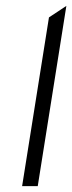

<svg xmlns="http://www.w3.org/2000/svg" viewBox="-20 -651 245 651"><path d="M55 -20H108L205 -631L146 -592Z"/></svg>

Font: Charger Sport
Style: ExLitExtObl
Weight: 200
Designer: Jasper
Foundry: Cannot Into Space Fonts
Version: Version 1.1